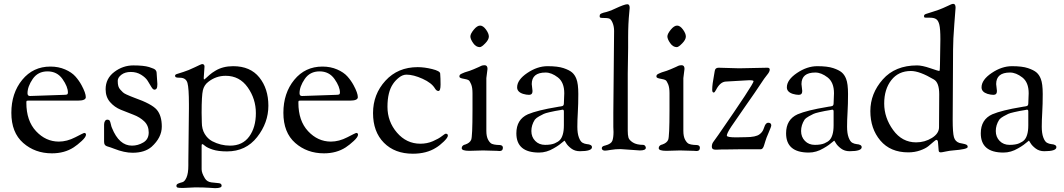

<svg xmlns="http://www.w3.org/2000/svg" viewBox="-20 -778 5531 998"><path d="M100.5 -35C141.5 1 191.3 19 250 19C293.3 19 331 8.7 363 -12C376.3 -20.7 390.3 -31.8 405 -45.5C419.7 -59.2 427 -70 427 -78C427 -84 423.7 -87 417 -87C415.7 -87 400.5 -79.5 371.5 -64.5C342.5 -49.5 314 -42 286 -42C240.7 -42 201.2 -60 167.5 -96C133.8 -132 117 -181.3 117 -244C117 -249.3 117.5 -252.5 118.5 -253.5C119.5 -254.5 122.7 -255 128 -255H385C412.3 -255 426 -261 426 -273C426 -287 418.7 -307.7 404 -335C395.3 -351 384.7 -366.2 372 -380.5C359.3 -394.8 341.5 -407 318.5 -417C295.5 -427 270 -432 242 -432C182 -432 133.2 -409 95.5 -363C57.8 -317 39 -259.8 39 -191.5C39 -123.2 59.5 -71 100.5 -35ZM136 -279C127.3 -279 123 -283.7 123 -293C123 -316.3 132 -341.2 150 -367.5C168 -393.8 193.7 -407 227 -407C260.3 -407 286.3 -393.7 305 -367C323.7 -340.3 333 -317 333 -297C333 -292.3 331.8 -289.2 329.5 -287.5C327.2 -285.8 321.3 -285 312 -285Z M794 -401C794 -405 792.2 -409.3 788.5 -414C784.8 -418.7 773.7 -423.8 755 -429.5C736.3 -435.2 709 -438 673 -438C637 -438 604 -426.7 574 -404C544 -381.3 529 -351.3 529 -314C529 -287.3 536.7 -265.2 552 -247.5C567.3 -229.8 586 -216.5 608 -207.5L674 -181.5C696 -173.2 714.7 -161.7 730 -147C745.3 -132.3 753 -113.2 753 -89.5C753 -65.8 743.7 -48.5 725 -37.5C706.3 -26.5 686.7 -21 666 -21C621.3 -21 586.7 -51.7 562 -113C560 -117 558 -123.7 556 -133C554 -142.3 551.8 -148.5 549.5 -151.5C547.2 -154.5 543.3 -156 538 -156C532.7 -156 528.5 -153.5 525.5 -148.5C522.5 -143.5 521 -137.3 521 -130V-43C521 -35.7 522 -30.3 524 -27C525.3 -25 526.5 -23.5 527.5 -22.5C528.5 -21.5 530.3 -20.3 533 -19C535.7 -17.7 537.8 -16.8 539.5 -16.5C541.2 -16.2 543.8 -15.3 547.5 -14C551.2 -12.7 553.8 -11.8 555.5 -11.5C557.2 -11.2 563 -9 573 -5C608.3 9 640.3 16 669 16C711 16 744 5.7 768 -15C803.3 -47 821 -82 821 -120C821 -158 812.3 -187.2 795 -207.5C777.7 -227.8 738.7 -248.7 678 -270L656.5 -278.5C652.2 -280.2 645.7 -283 637 -287C628.3 -291 622.2 -294.8 618.5 -298.5L605.5 -312C600.5 -317.3 597 -323.5 595 -330.5C593 -337.5 592 -346.7 592 -358C592 -369.3 598.3 -379.8 611 -389.5C623.7 -399.2 640 -404 660 -404C680 -404 697.8 -399.2 713.5 -389.5C729.2 -379.8 740.5 -369.3 747.5 -358L766.5 -326.5C772.2 -316.8 777.5 -312 782.5 -312C787.5 -312 791.3 -314 794 -318C796.7 -322 798 -329.7 798 -341Z M959 62V82C959 109.3 955.8 130.2 949.5 144.5C943.2 158.8 936 167 928 169C920 171 912.8 173.3 906.5 176C900.2 178.7 897 182.5 897 187.5C897 192.5 899 195.7 903 197C907 198.3 916.3 199 931 199L994 196C1024.7 196 1048.7 196.7 1066 198C1083.3 199.3 1094 200 1098 200C1120.7 200 1132 195.8 1132 187.5C1132 179.2 1126.8 174.7 1116.5 174C1106.2 173.3 1093.5 172 1078.5 170C1063.5 168 1052.3 161 1045 149C1033.7 130.3 1028 114.7 1028 102V-21C1028 -26.3 1029.2 -29 1031.5 -29C1033.8 -29 1038.7 -25.8 1046 -19.5C1053.3 -13.2 1066.5 -6.8 1085.5 -0.5C1104.5 5.8 1129.3 9 1160 9C1225.3 9 1277.5 -15.8 1316.5 -65.5C1355.5 -115.2 1375 -169.5 1375 -228.5C1375 -287.5 1359.3 -336.5 1328 -375.5C1296.7 -414.5 1251.3 -434 1192 -434C1156 -434 1125 -426 1099 -410C1087.7 -403.3 1078 -396.5 1070 -389.5L1050.5 -372C1045.5 -367.3 1042.3 -365 1041 -365C1039.7 -365 1039 -367.7 1039 -373L1043 -432C1043 -440.7 1038.7 -445 1030 -445C1028 -445 1015.7 -439.5 993 -428.5C970.3 -417.5 950.3 -409.3 933 -404C915.7 -398.7 904.2 -395 898.5 -393C892.8 -391 890 -388.2 890 -384.5C890 -380.8 891.3 -378.2 894 -376.5C896.7 -374.8 903.7 -374 915 -374C936.3 -374 949.5 -364.8 954.5 -346.5C959.5 -328.2 962 -291.3 962 -236V-214ZM1028 -192C1028 -251.3 1030.2 -290.2 1034.5 -308.5C1038.8 -326.8 1048 -341.3 1062 -352C1088.7 -373.3 1119 -384 1153 -384C1201 -384 1239.2 -364 1267.5 -324C1295.8 -284 1310 -239.3 1310 -190C1310 -140.7 1298.5 -100.2 1275.5 -68.5C1252.5 -36.8 1219.3 -21 1176 -21C1143.3 -21 1112.3 -28.7 1083 -44C1067 -52.7 1054 -65.3 1044 -82C1034 -98.7 1029 -118.7 1029 -142Z M1514.5 -35C1555.5 1 1605.3 19 1664 19C1707.3 19 1745 8.7 1777 -12C1790.3 -20.7 1804.3 -31.8 1819 -45.5C1833.7 -59.2 1841 -70 1841 -78C1841 -84 1837.7 -87 1831 -87C1829.7 -87 1814.5 -79.5 1785.5 -64.5C1756.5 -49.5 1728 -42 1700 -42C1654.7 -42 1615.2 -60 1581.5 -96C1547.8 -132 1531 -181.3 1531 -244C1531 -249.3 1531.5 -252.5 1532.5 -253.5C1533.5 -254.5 1536.7 -255 1542 -255H1799C1826.3 -255 1840 -261 1840 -273C1840 -287 1832.7 -307.7 1818 -335C1809.3 -351 1798.7 -366.2 1786 -380.5C1773.3 -394.8 1755.5 -407 1732.5 -417C1709.5 -427 1684 -432 1656 -432C1596 -432 1547.2 -409 1509.5 -363C1471.8 -317 1453 -259.8 1453 -191.5C1453 -123.2 1473.5 -71 1514.5 -35ZM1550 -279C1541.3 -279 1537 -283.7 1537 -293C1537 -316.3 1546 -341.2 1564 -367.5C1582 -393.8 1607.7 -407 1641 -407C1674.3 -407 1700.3 -393.7 1719 -367C1737.7 -340.3 1747 -317 1747 -297C1747 -292.3 1745.8 -289.2 1743.5 -287.5C1741.2 -285.8 1735.3 -285 1726 -285Z M1975.5 -36C2013.2 2 2063.3 21 2126 21C2173.3 21 2213.3 10.7 2246 -10C2259.3 -18 2273 -28.8 2287 -42.5C2301 -56.2 2308 -66.3 2308 -73C2308 -79.7 2304.3 -83 2297 -83C2294.3 -83 2287.5 -78.7 2276.5 -70C2265.5 -61.3 2250 -52.7 2230 -44C2210 -35.3 2188.3 -31 2165 -31C2117 -31 2076.5 -50.2 2043.5 -88.5C2010.5 -126.8 1994 -171.7 1994 -223C1994 -274.3 2003.7 -314 2023 -342C2031 -354 2041.3 -365 2054 -375C2066.7 -385 2079.7 -390 2093 -390C2117 -390 2144.8 -382.8 2176.5 -368.5C2208.2 -354.2 2229.7 -337.3 2241 -318C2246.3 -309.3 2252.3 -305 2259 -305C2266.3 -305 2270 -316.2 2270 -338.5C2270 -360.8 2269.3 -380 2268 -396C2267.3 -404.7 2253.5 -412.3 2226.5 -419C2199.5 -425.7 2174.3 -429 2151 -429C2082.3 -429 2026.5 -405.5 1983.5 -358.5C1940.5 -311.5 1919 -255.5 1919 -190.5C1919 -125.5 1937.8 -74 1975.5 -36Z M2491 4 2562 6 2577 7C2588.3 7 2594 1.3 2594 -10C2594 -18 2589.3 -22.7 2580 -24C2577.3 -24 2571.3 -24.3 2562 -25C2552.7 -25.7 2544.5 -27.3 2537.5 -30C2530.5 -32.7 2523.8 -39.7 2517.5 -51C2511.2 -62.3 2508 -78 2508 -98V-372L2514 -420C2514 -432.7 2509 -439 2499 -439C2492.3 -439 2486.7 -438 2482 -436C2480 -434.7 2475.8 -432.7 2469.5 -430L2442 -418C2430 -412.7 2414.7 -407.3 2396 -402C2390.7 -400 2385.5 -397.8 2380.5 -395.5C2375.5 -393.2 2372.2 -391 2370.5 -389C2368.8 -387 2368 -384.2 2368 -380.5C2368 -376.8 2370.2 -374.2 2374.5 -372.5C2378.8 -370.8 2385.8 -369.2 2395.5 -367.5C2405.2 -365.8 2412 -363.7 2416 -361C2420 -358.3 2424.3 -351.3 2429 -340C2433.7 -328.7 2436 -313.3 2436 -294V-206C2436 -113.3 2433.7 -61.7 2429 -51C2424.3 -40.3 2414.3 -32.3 2399 -27C2397 -26.3 2395.7 -26 2395 -26C2385 -22.7 2380 -16.5 2380 -7.5C2380 1.5 2393.3 6 2420 6ZM2439.5 -554C2449.2 -540 2460.7 -533 2474 -533C2480 -533 2489.3 -539.5 2502 -552.5C2514.7 -565.5 2521 -577.3 2521 -588C2521 -598.7 2516 -610.8 2506 -624.5C2496 -638.2 2485.8 -645 2475.5 -645C2465.2 -645 2454.2 -637.8 2442.5 -623.5C2430.8 -609.2 2425 -597.5 2425 -588.5C2425 -579.5 2429.8 -568 2439.5 -554Z M2782 15C2808 15 2833.3 7.7 2858 -7C2868.7 -13 2878.2 -19 2886.5 -25C2894.8 -31 2901.3 -36.2 2906 -40.5C2910.7 -44.8 2913.3 -47 2914 -47C2914.7 -47 2917.7 -42.5 2923 -33.5C2928.3 -24.5 2937.2 -15.3 2949.5 -6C2961.8 3.3 2976.7 8 2994 8C3036 8 3057 1 3057 -13C3057 -22.3 3048 -27.7 3030 -29C3022.7 -29.7 3015.3 -32 3008 -36C3000.7 -40 2994.3 -49.2 2989 -63.5C2983.7 -77.8 2981 -96.3 2981 -119C2981 -141.7 2981.8 -166.8 2983.5 -194.5C2985.2 -222.2 2986 -253.8 2986 -289.5C2986 -325.2 2982.7 -351.3 2976 -368C2970.7 -382 2963.2 -393.2 2953.5 -401.5C2943.8 -409.8 2929 -417.3 2909 -424C2889 -430.7 2861.3 -434 2826 -434C2790.7 -434 2755.5 -422.2 2720.5 -398.5C2685.5 -374.8 2668 -350 2668 -324C2668 -308 2678.3 -296.7 2699 -290C2710.3 -286.7 2720.7 -285 2730 -285C2742 -285 2748 -291.7 2748 -305L2744 -341C2744 -381 2768 -401 2816 -401C2836.7 -401 2858 -392.5 2880 -375.5C2902 -358.5 2913 -331 2913 -293L2911 -241C2911 -233.7 2908.7 -229 2904 -227C2902 -226.3 2899.2 -225.7 2895.5 -225C2891.8 -224.3 2888.3 -223.8 2885 -223.5C2881.7 -223.2 2879 -222.7 2877 -222C2808.3 -210.7 2757.3 -198 2724 -184C2684 -166 2664 -133 2664 -85C2664 -18.3 2703.3 15 2782 15ZM2904 -208C2908.7 -208 2911 -205 2911 -199V-127C2911 -107 2909 -90.7 2905 -78C2901.7 -66.7 2897 -57.7 2891 -51C2885 -44.3 2875.8 -38.3 2863.5 -33C2851.2 -27.7 2834.5 -25 2813.5 -25C2792.5 -25 2775.3 -31.8 2762 -45.5C2748.7 -59.2 2742 -76.3 2742 -97C2742 -117.7 2748 -137.3 2760 -156C2764.7 -162 2772.2 -167.8 2782.5 -173.5C2792.8 -179.2 2800.8 -183.3 2806.5 -186C2812.2 -188.7 2822.3 -191.7 2837 -195C2851.7 -198.3 2861 -200.3 2865 -201L2894 -206Z M3168 -192V-118L3169 -92C3169 -72.7 3167 -57.5 3163 -46.5C3159 -35.5 3147 -27.3 3127 -22C3120.3 -20.7 3115.5 -18.8 3112.5 -16.5C3109.5 -14.2 3108 -11.2 3108 -7.5C3108 -3.8 3109.5 -0.8 3112.5 1.5C3115.5 3.8 3119.5 5 3124.5 5C3129.5 5 3139.8 3.7 3155.5 1C3171.2 -1.7 3187.7 -3 3205 -3L3306 4C3326.7 4 3337 -0.7 3337 -10C3337 -13.3 3335.7 -16.7 3333 -20C3330.3 -23.3 3327.3 -25 3324 -25C3300.7 -25 3282.5 -29.2 3269.5 -37.5C3256.5 -45.8 3248.8 -54.5 3246.5 -63.5C3244.2 -72.5 3243 -84 3243 -98V-396L3245 -529V-585C3245 -631.7 3247 -674.7 3251 -714C3252.3 -726.7 3253 -734.3 3253 -737C3253 -749.7 3249 -756 3241 -756C3231 -756 3209.7 -748.3 3177 -733C3156.3 -723 3136.3 -716 3117 -712C3112.3 -710.7 3108.3 -709.2 3105 -707.5C3101.7 -705.8 3099.5 -704 3098.5 -702C3097.5 -700 3097 -696.7 3097 -692C3097 -687.3 3100.7 -685 3108 -685C3128.7 -685 3142 -683.7 3148 -681C3154 -678.3 3159.5 -670.8 3164.5 -658.5C3169.5 -646.2 3172 -632.3 3172 -617Z M3515 4 3586 6 3601 7C3612.3 7 3618 1.3 3618 -10C3618 -18 3613.3 -22.7 3604 -24C3601.3 -24 3595.3 -24.3 3586 -25C3576.7 -25.7 3568.5 -27.3 3561.5 -30C3554.5 -32.7 3547.8 -39.7 3541.5 -51C3535.2 -62.3 3532 -78 3532 -98V-372L3538 -420C3538 -432.7 3533 -439 3523 -439C3516.3 -439 3510.7 -438 3506 -436C3504 -434.7 3499.8 -432.7 3493.5 -430L3466 -418C3454 -412.7 3438.7 -407.3 3420 -402C3414.7 -400 3409.5 -397.8 3404.5 -395.5C3399.5 -393.2 3396.2 -391 3394.5 -389C3392.8 -387 3392 -384.2 3392 -380.5C3392 -376.8 3394.2 -374.2 3398.5 -372.5C3402.8 -370.8 3409.8 -369.2 3419.5 -367.5C3429.2 -365.8 3436 -363.7 3440 -361C3444 -358.3 3448.3 -351.3 3453 -340C3457.7 -328.7 3460 -313.3 3460 -294V-206C3460 -113.3 3457.7 -61.7 3453 -51C3448.3 -40.3 3438.3 -32.3 3423 -27C3421 -26.3 3419.7 -26 3419 -26C3409 -22.7 3404 -16.5 3404 -7.5C3404 1.5 3417.3 6 3444 6ZM3463.5 -554C3473.2 -540 3484.7 -533 3498 -533C3504 -533 3513.3 -539.5 3526 -552.5C3538.7 -565.5 3545 -577.3 3545 -588C3545 -598.7 3540 -610.8 3530 -624.5C3520 -638.2 3509.8 -645 3499.5 -645C3489.2 -645 3478.2 -637.8 3466.5 -623.5C3454.8 -609.2 3449 -597.5 3449 -588.5C3449 -579.5 3453.8 -568 3463.5 -554Z M3820 -2H3934C3942 -2 3948 -9.3 3952 -24C3954 -29.3 3956.2 -36.3 3958.5 -45C3960.8 -53.7 3966.5 -68.3 3975.5 -89C3984.5 -109.7 3989 -122 3989 -126C3989 -135.3 3983.7 -140 3973 -140C3966.3 -140 3960.7 -135.3 3956 -126C3954.7 -123.3 3952.2 -116.8 3948.5 -106.5C3944.8 -96.2 3938 -87.3 3928 -80C3915.3 -70 3891.3 -65 3856 -65L3807 -64C3774.3 -64 3758 -67 3758 -73C3758 -81 3765.8 -96.8 3781.5 -120.5L3857.5 -230.5C3892.5 -280.2 3917.3 -316.3 3932 -339C3946.7 -361.7 3958.5 -378.3 3967.5 -389C3976.5 -399.7 3981 -408.7 3981 -416C3981 -422.7 3977 -426 3969 -426L3822 -423L3715 -426C3703 -426 3696.3 -420 3695 -408C3695 -406 3693.7 -398.2 3691 -384.5C3688.3 -370.8 3686.2 -357.7 3684.5 -345C3682.8 -332.3 3682 -321.2 3682 -311.5C3682 -301.8 3684.7 -297 3690 -297C3693.3 -297 3697.3 -301.7 3702 -311C3716 -338.3 3732.7 -352.7 3752 -354L3874 -361C3889.3 -361 3897 -359.3 3897 -356C3897 -346 3836 -253 3714 -77L3701.5 -59.5L3687.5 -40C3682.5 -33.3 3680 -25 3680 -15C3680 -5 3686.3 0 3699 0H3706C3710.7 -0.7 3718.7 -1 3730 -1H3747Z M4184 15C4210 15 4235.3 7.7 4260 -7C4270.7 -13 4280.2 -19 4288.5 -25C4296.8 -31 4303.3 -36.2 4308 -40.5C4312.7 -44.8 4315.3 -47 4316 -47C4316.7 -47 4319.7 -42.5 4325 -33.5C4330.3 -24.5 4339.2 -15.3 4351.5 -6C4363.8 3.3 4378.7 8 4396 8C4438 8 4459 1 4459 -13C4459 -22.3 4450 -27.7 4432 -29C4424.7 -29.7 4417.3 -32 4410 -36C4402.7 -40 4396.3 -49.2 4391 -63.5C4385.7 -77.8 4383 -96.3 4383 -119C4383 -141.7 4383.8 -166.8 4385.5 -194.5C4387.2 -222.2 4388 -253.8 4388 -289.5C4388 -325.2 4384.7 -351.3 4378 -368C4372.7 -382 4365.2 -393.2 4355.5 -401.5C4345.8 -409.8 4331 -417.3 4311 -424C4291 -430.7 4263.3 -434 4228 -434C4192.7 -434 4157.5 -422.2 4122.5 -398.5C4087.5 -374.8 4070 -350 4070 -324C4070 -308 4080.3 -296.7 4101 -290C4112.3 -286.7 4122.7 -285 4132 -285C4144 -285 4150 -291.7 4150 -305L4146 -341C4146 -381 4170 -401 4218 -401C4238.7 -401 4260 -392.5 4282 -375.5C4304 -358.5 4315 -331 4315 -293L4313 -241C4313 -233.7 4310.7 -229 4306 -227C4304 -226.3 4301.2 -225.7 4297.5 -225C4293.8 -224.3 4290.3 -223.8 4287 -223.5C4283.7 -223.2 4281 -222.7 4279 -222C4210.3 -210.7 4159.3 -198 4126 -184C4086 -166 4066 -133 4066 -85C4066 -18.3 4105.3 15 4184 15ZM4306 -208C4310.7 -208 4313 -205 4313 -199V-127C4313 -107 4311 -90.7 4307 -78C4303.7 -66.7 4299 -57.7 4293 -51C4287 -44.3 4277.8 -38.3 4265.5 -33C4253.2 -27.7 4236.5 -25 4215.5 -25C4194.5 -25 4177.3 -31.8 4164 -45.5C4150.7 -59.2 4144 -76.3 4144 -97C4144 -117.7 4150 -137.3 4162 -156C4166.7 -162 4174.2 -167.8 4184.5 -173.5C4194.8 -179.2 4202.8 -183.3 4208.5 -186C4214.2 -188.7 4224.3 -191.7 4239 -195C4253.7 -198.3 4263 -200.3 4267 -201L4296 -206Z M4859 3C4859 10.3 4862.7 14 4870 14C4873.3 14 4882 12.5 4896 9.5C4910 6.5 4922.3 4.7 4933 4C4984.3 0 5010 -6 5010 -14C5010 -19.3 5008 -23.2 5004 -25.5C5000 -27.8 4993.3 -29.8 4984 -31.5C4974.7 -33.2 4969 -34.3 4967 -35C4952.3 -39.7 4942.8 -49.7 4938.5 -65C4934.2 -80.3 4932 -110.7 4932 -156L4934 -521C4934 -554.3 4936.2 -598.3 4940.5 -653C4944.8 -707.7 4947 -736 4947 -738C4947 -751.3 4943 -758 4935 -758C4929.7 -758 4920.7 -754.7 4908 -748L4881.5 -736C4869.8 -730.7 4853.8 -724.8 4833.5 -718.5C4813.2 -712.2 4799.7 -707.8 4793 -705.5C4786.3 -703.2 4783 -699.7 4783 -695V-694C4783 -690 4784 -687.7 4786 -687C4788 -686.3 4794 -686 4804 -686H4815C4827.7 -686 4837.8 -683.7 4845.5 -679C4853.2 -674.3 4858.8 -664.7 4862.5 -650C4866.2 -635.3 4868 -610 4868 -574L4866 -445C4866 -421 4864.7 -409 4862 -409C4859.3 -409 4843.8 -413.8 4815.5 -423.5C4787.2 -433.2 4764.3 -438 4747 -438C4671 -438 4611.5 -413.7 4568.5 -365C4525.5 -316.3 4504 -261.5 4504 -200.5C4504 -139.5 4521.3 -88.5 4556 -47.5C4590.7 -6.5 4639 14 4701 14C4723 14 4743.5 10.7 4762.5 4C4781.5 -2.7 4796 -10.2 4806 -18.5L4832.5 -41C4840.2 -47.7 4845 -51 4847 -51C4853 -51 4856 -45.3 4856 -34ZM4613 -361.5C4637.7 -393.2 4671.7 -409 4715 -409C4745 -409 4784.7 -394.3 4834 -365C4852.7 -354.3 4862 -328.7 4862 -288L4861 -117C4861 -95 4848.7 -76.3 4824 -61C4799.3 -45.7 4772 -38 4742 -38C4693.3 -38 4653.5 -59.3 4622.5 -102C4591.5 -144.7 4576 -190.7 4576 -240C4576 -289.3 4588.3 -329.8 4613 -361.5Z M5196 15C5222 15 5247.3 7.7 5272 -7C5282.7 -13 5292.2 -19 5300.5 -25C5308.8 -31 5315.3 -36.2 5320 -40.5C5324.7 -44.8 5327.3 -47 5328 -47C5328.7 -47 5331.7 -42.5 5337 -33.5C5342.3 -24.5 5351.2 -15.3 5363.5 -6C5375.8 3.3 5390.7 8 5408 8C5450 8 5471 1 5471 -13C5471 -22.3 5462 -27.7 5444 -29C5436.7 -29.7 5429.3 -32 5422 -36C5414.7 -40 5408.3 -49.2 5403 -63.5C5397.7 -77.8 5395 -96.3 5395 -119C5395 -141.7 5395.8 -166.8 5397.5 -194.5C5399.2 -222.2 5400 -253.8 5400 -289.5C5400 -325.2 5396.7 -351.3 5390 -368C5384.7 -382 5377.2 -393.2 5367.5 -401.5C5357.8 -409.8 5343 -417.3 5323 -424C5303 -430.7 5275.3 -434 5240 -434C5204.7 -434 5169.5 -422.2 5134.5 -398.5C5099.5 -374.8 5082 -350 5082 -324C5082 -308 5092.3 -296.7 5113 -290C5124.3 -286.7 5134.7 -285 5144 -285C5156 -285 5162 -291.7 5162 -305L5158 -341C5158 -381 5182 -401 5230 -401C5250.7 -401 5272 -392.5 5294 -375.5C5316 -358.5 5327 -331 5327 -293L5325 -241C5325 -233.7 5322.7 -229 5318 -227C5316 -226.3 5313.2 -225.7 5309.5 -225C5305.8 -224.3 5302.3 -223.8 5299 -223.5C5295.7 -223.2 5293 -222.7 5291 -222C5222.3 -210.7 5171.3 -198 5138 -184C5098 -166 5078 -133 5078 -85C5078 -18.3 5117.3 15 5196 15ZM5318 -208C5322.7 -208 5325 -205 5325 -199V-127C5325 -107 5323 -90.7 5319 -78C5315.7 -66.7 5311 -57.7 5305 -51C5299 -44.3 5289.8 -38.3 5277.5 -33C5265.2 -27.7 5248.5 -25 5227.5 -25C5206.5 -25 5189.3 -31.8 5176 -45.5C5162.7 -59.2 5156 -76.3 5156 -97C5156 -117.7 5162 -137.3 5174 -156C5178.7 -162 5186.2 -167.8 5196.5 -173.5C5206.8 -179.2 5214.8 -183.3 5220.5 -186C5226.2 -188.7 5236.3 -191.7 5251 -195C5265.7 -198.3 5275 -200.3 5279 -201L5308 -206Z"/></svg>

Font: Sorts Mill Goudy
Style: Regular
Weight: 400
Version: Version 003.101